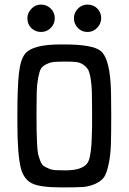

<svg xmlns="http://www.w3.org/2000/svg" viewBox="-20 -814 565 842"><path d="M56.2 -274.9V-313Q56.2 -431.2 63 -492.7Q69.8 -554.2 90.8 -579.1Q124 -619.1 246.1 -619.1H261.2Q386.2 -619.1 421.6 -590.6Q457 -562 464.8 -453.1Q467.8 -416 467.8 -305.2Q467.8 -225.1 466.3 -179.4Q464.8 -133.8 456.5 -94.5Q448.2 -55.2 437 -38.1Q425.8 -21 399.4 -8.5Q373 3.9 344.5 5.9Q315.9 7.8 264.2 7.8H249Q153.8 7.8 118.9 -10.5Q84 -28.8 71.8 -75.2Q56.2 -136.7 56.2 -274.9ZM100.1 -733.9Q100.1 -756.8 117.4 -775.4Q134.8 -793.9 160.2 -793.9Q184.1 -793.9 202.1 -776.9Q220.2 -759.8 220.2 -733.9Q220.2 -709 202.6 -691.4Q185.1 -673.8 159.9 -673.8Q134.8 -673.8 117.4 -690.9Q100.1 -708 100.1 -733.9ZM140.1 -315.9Q140.1 -267.1 140.6 -241Q141.1 -214.8 142.6 -183.8Q144 -152.8 147 -139.4Q149.9 -126 156.5 -108.9Q163.1 -91.8 171.1 -86.4Q179.2 -81.1 193.1 -75Q207 -68.8 222.9 -67.9Q238.8 -66.9 263.2 -66.9Q299.3 -66.9 320.1 -72.5Q340.8 -78.1 354.5 -89.1Q368.2 -100.1 373.5 -124.5Q378.9 -148.9 380.9 -179Q382.8 -209 383.8 -259.8Q383.8 -267.6 383.8 -272V-330.1Q383.8 -381.8 382.8 -412.4Q381.8 -442.9 377.4 -470Q373 -497.1 366 -509Q358.9 -521 345 -530.5Q331.1 -540 314 -542Q296.9 -543.9 269 -543.9Q235.8 -543.9 218.5 -542.5Q201.2 -541 183.6 -532.5Q166 -523.9 159.4 -512.5Q152.8 -501 147.5 -472.9Q142.1 -444.8 141.1 -412.4Q140.1 -379.9 140.1 -323.2ZM423.8 -733.9Q423.8 -710.9 406.5 -692.4Q389.2 -673.8 363.8 -673.8Q337.9 -673.8 321 -691.9Q304.2 -710 304.2 -733.9Q304.2 -757.8 321.5 -775.9Q338.9 -793.9 364 -793.9Q389.2 -793.9 406.5 -776.9Q423.8 -759.8 423.8 -733.9Z"/></svg>

Font: CMU Typewriter Text
Style: Bold
Weight: 700
Version: Version 0.7.0